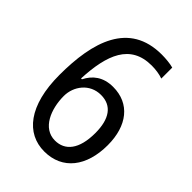

<svg xmlns="http://www.w3.org/2000/svg" viewBox="-215 -822 929 929"><g transform="rotate(45 250.0 -357.0)"><path d="M262 10C386 10 458 -84 458 -229C458 -362 391 -447 277 -447C209 -447 168 -414 144 -366H138C146 -536 190 -652 336 -652C363 -652 391 -648 413 -640V-715C392 -721 359 -724 333 -724C109 -724 52 -531 52 -304C52 -94 139 10 262 10ZM261 -64C177 -64 139 -158 139 -247C139 -313 186 -378 263 -378C337 -378 374 -324 374 -228C374 -116 329 -64 261 -64Z"/></g></svg>

Font: Noto Sans Bengali SemiCondensed
Style: Regular
Weight: 400
Width: 4
Designer: Jelle Bosma - Monotype Design Team
Foundry: Monotype Imaging Inc.
Version: Version 2.003